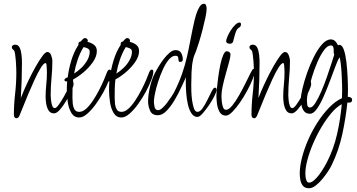

<svg xmlns="http://www.w3.org/2000/svg" viewBox="-20 -626 1902 1023"><path d="M68 4Q61 4 57.5 -1.5Q54 -7 54 -14Q54 -70 60.5 -126.5Q67 -183 67 -239Q67 -245 66.5 -262.5Q66 -280 64.5 -300.5Q63 -321 60.5 -337.5Q58 -354 54 -358Q50 -361 46.5 -365Q43 -369 43 -375Q43 -381 48.5 -384.5Q54 -388 60 -388Q77 -388 84.5 -372.5Q92 -357 94.5 -335Q97 -313 97 -293Q97 -199 91 -104Q95 -115 107 -143Q119 -171 136 -206Q153 -241 171.5 -273.5Q190 -306 206 -327.5Q222 -349 232 -349Q246 -349 252.5 -331.5Q259 -314 259 -303Q259 -257 254.5 -211Q250 -165 250 -118Q250 -112 251.5 -95.5Q253 -79 257.5 -64.5Q262 -50 272 -50Q280 -50 293 -68Q306 -86 320 -110.5Q334 -135 345 -157Q356 -179 360 -188Q361 -190 362 -192.5Q363 -195 365 -195Q370 -195 371 -187.5Q372 -180 372 -178Q372 -168 361 -143Q350 -118 333.5 -90Q317 -62 299.5 -42Q282 -22 268 -22Q248 -22 238.5 -38Q229 -54 226 -74.5Q223 -95 223 -109Q223 -142 226.5 -175Q230 -208 230 -241Q230 -244 229.5 -256Q229 -268 228 -279Q227 -290 223 -290Q213 -290 197.5 -265Q182 -240 164.5 -202Q147 -164 130 -123.5Q113 -83 100.5 -51Q88 -19 83 -8Q81 -4 77.5 0Q74 4 68 4Z M402 0Q375 0 360.5 -24Q346 -48 341 -82.5Q336 -117 336 -147Q336 -161 336.5 -172.5Q337 -184 338 -192H335Q323 -192 323 -201Q325 -206 330.5 -209.5Q336 -213 341 -214Q346 -258 360 -304Q374 -350 398 -387V-393Q398 -403 410 -405Q415 -410 420.5 -416.5Q426 -423 433 -423Q441 -423 445.5 -416.5Q450 -410 446 -403Q465 -399 480.5 -387.5Q496 -376 496 -354Q496 -325 474.5 -294.5Q453 -264 423.5 -239.5Q394 -215 370 -203Q367 -179 366.5 -154.5Q366 -130 366 -106Q366 -94 367.5 -76Q369 -58 376.5 -44Q384 -30 402 -30Q421 -30 439.5 -47Q458 -64 475.5 -90.5Q493 -117 508 -146Q523 -175 534 -201Q545 -227 550 -241Q552 -246 555 -250.5Q558 -255 564 -255Q572 -255 572 -245Q572 -229 561 -199.5Q550 -170 531.5 -136Q513 -102 490.5 -71Q468 -40 445 -20Q422 0 402 0ZM375 -234Q394 -246 413 -264Q432 -282 445 -305Q458 -328 458 -351Q458 -363 446 -368.5Q434 -374 425 -375Q406 -344 393.5 -307Q381 -270 375 -234Z M627 0Q600 0 585.5 -24Q571 -48 566 -82.5Q561 -117 561 -147Q561 -161 561.5 -172.5Q562 -184 563 -192H560Q548 -192 548 -201Q550 -206 555.5 -209.5Q561 -213 566 -214Q571 -258 585 -304Q599 -350 623 -387V-393Q623 -403 635 -405Q640 -410 645.5 -416.5Q651 -423 658 -423Q666 -423 670.5 -416.5Q675 -410 671 -403Q690 -399 705.5 -387.5Q721 -376 721 -354Q721 -325 699.5 -294.5Q678 -264 648.5 -239.5Q619 -215 595 -203Q592 -179 591.5 -154.5Q591 -130 591 -106Q591 -94 592.5 -76Q594 -58 601.5 -44Q609 -30 627 -30Q646 -30 664.5 -47Q683 -64 700.5 -90.5Q718 -117 733 -146Q748 -175 759 -201Q770 -227 775 -241Q777 -246 780 -250.5Q783 -255 789 -255Q797 -255 797 -245Q797 -229 786 -199.5Q775 -170 756.5 -136Q738 -102 715.5 -71Q693 -40 670 -20Q647 0 627 0ZM600 -234Q619 -246 638 -264Q657 -282 670 -305Q683 -328 683 -351Q683 -363 671 -368.5Q659 -374 650 -375Q631 -344 618.5 -307Q606 -270 600 -234Z M1032 -3Q1013 -3 1000.5 -21.5Q988 -40 981.5 -68Q975 -96 972.5 -126.5Q970 -157 970 -181Q970 -192 970 -200.5Q970 -209 971 -215Q962 -196 946.5 -162Q931 -128 911 -94Q891 -60 868 -36Q845 -12 821 -12Q790 -12 779.5 -36.5Q769 -61 769 -86Q769 -120 779.5 -164Q790 -208 806 -238Q812 -250 824 -270Q836 -290 851.5 -310.5Q867 -331 883.5 -345Q900 -359 915 -359Q937 -359 945.5 -343.5Q954 -328 954 -309Q954 -296 939 -296Q932 -296 931.5 -304.5Q931 -313 929 -321Q927 -329 915 -329Q897 -329 880 -309Q863 -289 848.5 -257.5Q834 -226 823 -192Q812 -158 806 -129Q800 -100 800 -85Q800 -74 803.5 -56.5Q807 -39 823 -39Q832 -39 844.5 -50Q857 -61 869.5 -77.5Q882 -94 892 -109Q902 -124 906 -131Q934 -186 950 -232.5Q966 -279 976 -323Q986 -367 995 -415Q1004 -463 1017 -520Q1019 -529 1025.5 -550Q1032 -571 1042.5 -588.5Q1053 -606 1066 -606Q1076 -606 1078.5 -596Q1081 -586 1081 -579Q1081 -563 1074.5 -532.5Q1068 -502 1059 -467Q1050 -432 1040.5 -401.5Q1031 -371 1025 -355Q1021 -345 1016 -333Q1011 -321 1009 -310Q1002 -279 1000.5 -241Q999 -203 999 -170Q999 -162 999.5 -139.5Q1000 -117 1003.5 -91.5Q1007 -66 1013.5 -48Q1020 -30 1032 -30Q1046 -30 1059.5 -49.5Q1073 -69 1085.5 -94.5Q1098 -120 1108 -139.5Q1118 -159 1124 -159Q1134 -159 1134 -147Q1134 -138 1122.5 -114.5Q1111 -91 1093.5 -65.5Q1076 -40 1059.5 -21.5Q1043 -3 1032 -3Z M1204 -393Q1197 -393 1191 -396.5Q1185 -400 1185 -407Q1185 -415 1192 -431.5Q1199 -448 1210 -465Q1221 -482 1233.5 -494Q1246 -506 1256 -506Q1264 -506 1264 -496Q1264 -484 1251 -477Q1243 -472 1237.5 -458Q1232 -444 1228.5 -429Q1225 -414 1222 -405Q1219 -393 1204 -393ZM1184 -10Q1161 -10 1150 -29.5Q1139 -49 1136 -74.5Q1133 -100 1133 -116Q1133 -126 1135.5 -153Q1138 -180 1142.5 -213.5Q1147 -247 1153.5 -279Q1160 -311 1169 -332Q1178 -353 1188 -353Q1196 -353 1202 -348Q1208 -343 1208 -335Q1208 -323 1201 -297Q1194 -271 1184.5 -238Q1175 -205 1167.5 -171.5Q1160 -138 1160 -111Q1160 -104 1161.5 -87Q1163 -70 1168 -55.5Q1173 -41 1184 -41Q1199 -41 1217 -63Q1235 -85 1253.5 -117.5Q1272 -150 1288 -182.5Q1304 -215 1315 -237Q1326 -259 1330 -259Q1335 -259 1336.5 -255.5Q1338 -252 1338 -248Q1338 -235 1327 -206.5Q1316 -178 1298 -144.5Q1280 -111 1259 -80.5Q1238 -50 1218 -30Q1198 -10 1184 -10Z M1334 4Q1327 4 1323.5 -1.5Q1320 -7 1320 -14Q1320 -70 1326.5 -126.5Q1333 -183 1333 -239Q1333 -245 1332.5 -262.5Q1332 -280 1330.5 -300.5Q1329 -321 1326.5 -337.5Q1324 -354 1320 -358Q1316 -361 1312.5 -365Q1309 -369 1309 -375Q1309 -381 1314.5 -384.5Q1320 -388 1326 -388Q1343 -388 1350.5 -372.5Q1358 -357 1360.5 -335Q1363 -313 1363 -293Q1363 -199 1357 -104Q1361 -115 1373 -143Q1385 -171 1402 -206Q1419 -241 1437.5 -273.5Q1456 -306 1472 -327.5Q1488 -349 1498 -349Q1512 -349 1518.5 -331.5Q1525 -314 1525 -303Q1525 -257 1520.5 -211Q1516 -165 1516 -118Q1516 -112 1517.5 -95.5Q1519 -79 1523.5 -64.5Q1528 -50 1538 -50Q1546 -50 1559 -68Q1572 -86 1586 -110.5Q1600 -135 1611 -157Q1622 -179 1626 -188Q1627 -190 1628 -192.5Q1629 -195 1631 -195Q1636 -195 1637 -187.5Q1638 -180 1638 -178Q1638 -168 1627 -143Q1616 -118 1599.5 -90Q1583 -62 1565.5 -42Q1548 -22 1534 -22Q1514 -22 1504.5 -38Q1495 -54 1492 -74.5Q1489 -95 1489 -109Q1489 -142 1492.5 -175Q1496 -208 1496 -241Q1496 -244 1495.5 -256Q1495 -268 1494 -279Q1493 -290 1489 -290Q1479 -290 1463.5 -265Q1448 -240 1430.5 -202Q1413 -164 1396 -123.5Q1379 -83 1366.5 -51Q1354 -19 1349 -8Q1347 -4 1343.5 0Q1340 4 1334 4Z M1627 377Q1605 377 1594.5 364.5Q1584 352 1580.5 334Q1577 316 1577 299Q1577 261 1589 214Q1601 167 1622.5 118Q1644 69 1672.5 25Q1701 -19 1734 -53Q1767 -87 1802 -103L1803 -142Q1803 -153 1802.5 -179.5Q1802 -206 1800 -237Q1798 -268 1795 -292Q1792 -316 1789 -321Q1780 -307 1767 -272Q1754 -237 1738 -194.5Q1722 -152 1704.5 -112Q1687 -72 1668.5 -46Q1650 -20 1632 -20Q1611 -20 1600.5 -33Q1590 -46 1586.5 -64.5Q1583 -83 1583 -99Q1583 -118 1592 -156Q1601 -194 1616.5 -238.5Q1632 -283 1652.5 -323.5Q1673 -364 1696 -390Q1719 -416 1743 -416Q1757 -416 1766.5 -406Q1776 -396 1781 -384Q1783 -387 1788 -387Q1803 -387 1812 -361Q1821 -335 1825.5 -296.5Q1830 -258 1832 -217Q1834 -176 1834 -146Q1834 -134 1833.5 -124.5Q1833 -115 1833 -110H1836Q1843 -110 1849.5 -106Q1856 -102 1856 -94Q1856 -79 1840 -79Q1834 -79 1831 -80Q1822 5 1803.5 90.5Q1785 176 1747 254Q1741 267 1727.5 287.5Q1714 308 1697 328.5Q1680 349 1661.5 363Q1643 377 1627 377ZM1632 -53Q1645 -53 1660.5 -77.5Q1676 -102 1692 -139Q1708 -176 1722 -216.5Q1736 -257 1746.5 -289.5Q1757 -322 1761 -335Q1759 -339 1758.5 -342Q1758 -345 1758 -348Q1758 -352 1758 -360.5Q1758 -369 1755 -376.5Q1752 -384 1743 -384Q1725 -384 1706.5 -359Q1688 -334 1671.5 -296Q1655 -258 1642.5 -216.5Q1630 -175 1622.5 -141Q1615 -107 1615 -92Q1615 -83 1617 -68Q1619 -53 1632 -53ZM1627 347Q1639 347 1653.5 334.5Q1668 322 1681.5 303.5Q1695 285 1705.5 267.5Q1716 250 1721 240Q1758 168 1776 88.5Q1794 9 1801 -71Q1773 -56 1745.5 -23.5Q1718 9 1693 51Q1668 93 1648.5 138.5Q1629 184 1618 225.5Q1607 267 1607 298Q1607 304 1608 315.5Q1609 327 1613.5 337Q1618 347 1627 347Z"/></svg>

Font: Licorice
Style: Regular
Weight: 400
Designer: Robert E. Leuschke
Foundry: Robert E. Leuschke
Version: Version 1.010; ttfautohint (v1.8.3)